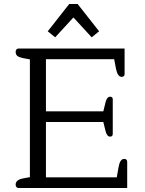

<svg xmlns="http://www.w3.org/2000/svg" viewBox="-20 -937 724 957"><path d="M218 -781 325 -917H367L474 -781L437 -751L346 -850L255 -751ZM58 -17Q58 -41 96 -48L129 -54V-641L96 -647Q76 -651 67 -658Q58 -665 58 -678Q58 -686 62 -690.5Q66 -695 72 -695H601V-568Q601 -554 586 -554Q566 -554 558 -595L549 -642H209V-382H495L506 -427Q513 -455 529 -455Q542 -455 542 -442V-270Q542 -256 529 -256Q513 -256 506 -284L495 -329H209V-53H562L571 -104Q578 -145 599 -145Q614 -145 614 -130V0H72Q66 0 62 -4.5Q58 -9 58 -17Z"/></svg>

Font: Maitree
Style: Regular
Weight: 400
Designer: CadsonDemak Team
Foundry: CadsonDemak
Version: Version 1.001